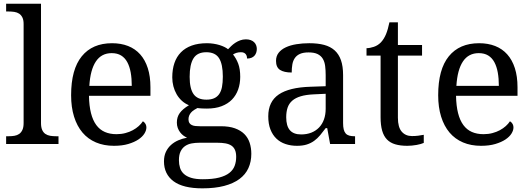

<svg xmlns="http://www.w3.org/2000/svg" viewBox="-20 -780 2873 1040"><path d="M25.9 -42Q43 -42 57.9 -44.4Q72.8 -46.9 83.7 -54.4Q94.7 -62 101.3 -76.2Q107.9 -90.3 107.9 -113.8V-649.9Q107.9 -671.9 101.3 -685.3Q94.7 -698.7 83.5 -706.1Q72.3 -713.4 57.4 -715.6Q42.5 -717.8 25.9 -717.8H13.2V-759.8H202.1V-113.8Q202.1 -90.3 208.5 -76.2Q214.8 -62 226.1 -54.4Q237.3 -46.9 252.2 -44.4Q267.1 -42 284.2 -42H296.9V0H13.2V-42Z M585 -492.2Q529.3 -492.2 499.3 -447Q469.2 -401.9 463.9 -314.9H693.8Q693.8 -354.5 688 -387.2Q682.1 -419.9 669.4 -443.4Q656.7 -466.8 636 -479.5Q615.2 -492.2 585 -492.2ZM597.2 9.8Q543 9.8 499.8 -8.5Q456.5 -26.9 426.8 -62Q397 -97.2 381.1 -148.2Q365.2 -199.2 365.2 -264.2Q365.2 -404.3 422.9 -475.1Q480.5 -545.9 586.9 -545.9Q635.3 -545.9 673.8 -530.8Q712.4 -515.6 739.3 -485.6Q766.1 -455.6 780.5 -410.9Q794.9 -366.2 794.9 -307.1V-261.2H461.9Q462.9 -206.5 472.9 -167.2Q482.9 -127.9 501.7 -102.5Q520.5 -77.1 547.9 -65.2Q575.2 -53.2 610.8 -53.2Q636.7 -53.2 658.9 -59.1Q681.2 -64.9 699.2 -74.7Q717.3 -84.5 731.2 -96.9Q745.1 -109.4 753.9 -123Q760.7 -120.1 766.8 -110.8Q772.9 -101.6 772.9 -88.9Q772.9 -73.7 762.2 -56.4Q751.5 -39.1 729.5 -24.4Q707.5 -9.8 674.6 0Q641.6 9.8 597.2 9.8Z M1371.1 -515.1Q1371.1 -504.4 1367.9 -494.9Q1364.7 -485.4 1358.4 -478.3Q1352.1 -471.2 1342 -467Q1332 -462.9 1318.4 -462.9Q1318.4 -468.8 1316.9 -474.6Q1315.4 -480.5 1311.8 -485.6Q1308.1 -490.7 1301.8 -493.9Q1295.4 -497.1 1285.2 -497.1Q1272.5 -497.1 1262.2 -494.1Q1252 -491.2 1242.2 -484.9Q1259.3 -463.9 1270.3 -435.3Q1281.2 -406.7 1281.2 -363.8Q1281.2 -326.7 1270 -295.2Q1258.8 -263.7 1236.6 -240.7Q1214.4 -217.8 1180.4 -204.8Q1146.5 -191.9 1101.1 -191.9Q1095.2 -191.9 1087.9 -192.1Q1080.6 -192.4 1073.2 -192.6Q1065.9 -192.9 1059.6 -193.6Q1053.2 -194.3 1049.3 -194.8Q1039.6 -189.9 1030.8 -184.1Q1022 -178.2 1015.4 -170.9Q1008.8 -163.6 1004.9 -154.3Q1001 -145 1001 -133.8Q1001 -121.6 1005.6 -114.3Q1010.3 -106.9 1018.6 -102.8Q1026.9 -98.6 1038.3 -97.4Q1049.8 -96.2 1063 -96.2H1176.3Q1221.2 -96.2 1252.4 -85Q1283.7 -73.7 1303.5 -54Q1323.2 -34.2 1332.3 -6.6Q1341.3 21 1341.3 53.2Q1341.3 96.2 1325.4 130.9Q1309.6 165.5 1276.9 189.7Q1244.1 213.9 1194.1 227.1Q1144 240.2 1076.2 240.2Q971.7 240.2 919.9 201.7Q868.2 163.1 868.2 94.2Q868.2 64.9 878.4 43Q888.7 21 906 5.4Q923.3 -10.3 945.8 -20Q968.3 -29.8 993.2 -34.2Q982.9 -38.6 973.1 -45.9Q963.4 -53.2 955.6 -63.5Q947.8 -73.7 942.9 -86.9Q938 -100.1 938 -116.2Q938 -146 953.6 -167.7Q969.2 -189.5 1003.4 -210Q981.9 -218.8 965.1 -234.1Q948.2 -249.5 936.8 -269.3Q925.3 -289.1 919.2 -312.5Q913.1 -335.9 913.1 -360.8Q913.1 -404.3 924.8 -438.5Q936.5 -472.7 960 -496.6Q983.4 -520.5 1018.6 -533.2Q1053.7 -545.9 1101.1 -545.9Q1119.1 -545.9 1136.7 -543.2Q1154.3 -540.5 1169.2 -535.9Q1184.1 -531.2 1196 -525.4Q1208 -519.5 1215.3 -513.2Q1222.7 -521 1232.4 -530.5Q1242.2 -540 1254.4 -548.1Q1266.6 -556.2 1281 -561.5Q1295.4 -566.9 1312 -566.9Q1327.1 -566.9 1338.1 -562.7Q1349.1 -558.6 1356.4 -551.5Q1363.8 -544.4 1367.4 -534.9Q1371.1 -525.4 1371.1 -515.1ZM949.2 87.9Q949.2 109.9 955.1 128.9Q960.9 147.9 975.6 161.6Q990.2 175.3 1015.1 183.1Q1040 190.9 1078.1 190.9Q1131.8 190.9 1166.7 181.9Q1201.7 172.9 1222.2 156.7Q1242.7 140.6 1251 118.4Q1259.3 96.2 1259.3 69.8Q1259.3 46.9 1252.7 32Q1246.1 17.1 1233.2 8.5Q1220.2 0 1201.2 -3.4Q1182.1 -6.8 1157.2 -6.8H1059.1Q1038.1 -6.8 1018.3 -3.2Q998.5 0.5 983.2 10.7Q967.8 21 958.5 39.6Q949.2 58.1 949.2 87.9ZM1007.3 -363.8Q1007.3 -299.8 1028.6 -270Q1049.8 -240.2 1098.1 -240.2Q1122.6 -240.2 1139.4 -247.6Q1156.2 -254.9 1167 -270Q1177.7 -285.2 1182.4 -308.8Q1187 -332.5 1187 -365.2Q1187 -432.6 1166.5 -464.8Q1146 -497.1 1097.2 -497.1Q1048.8 -497.1 1028.1 -464.1Q1007.3 -431.2 1007.3 -363.8Z M1530.3 -145Q1530.3 -98.1 1550 -75Q1569.8 -51.8 1611.3 -51.8Q1641.6 -51.8 1666.3 -61.5Q1690.9 -71.3 1708.3 -89.4Q1725.6 -107.4 1734.9 -133.3Q1744.1 -159.2 1744.1 -190.9V-272L1680.2 -269Q1637.7 -267.1 1609.1 -258.5Q1580.6 -250 1563 -234.6Q1545.4 -219.2 1537.8 -196.8Q1530.3 -174.3 1530.3 -145ZM1651.4 -496.1Q1622.6 -496.1 1604.7 -488Q1586.9 -480 1576.9 -465.3Q1566.9 -450.7 1563.5 -430.7Q1560.1 -410.6 1560.1 -387.2Q1518.6 -387.2 1496.8 -401.4Q1475.1 -415.5 1475.1 -450.2Q1475.1 -476.1 1489.3 -494.1Q1503.4 -512.2 1528.1 -523.7Q1552.7 -535.2 1585.4 -540.5Q1618.2 -545.9 1655.3 -545.9Q1701.2 -545.9 1735.4 -536.9Q1769.5 -527.8 1792.5 -507.3Q1815.4 -486.8 1826.9 -453.9Q1838.4 -420.9 1838.4 -373V-113.8Q1838.4 -92.8 1841.8 -79.1Q1845.2 -65.4 1852.5 -57.1Q1859.9 -48.8 1871.8 -45.4Q1883.8 -42 1900.4 -42H1903.3V0H1768.1L1752.4 -85.9H1744.1Q1728.5 -64.9 1713.9 -47.4Q1699.2 -29.8 1681.6 -17.1Q1664.1 -4.4 1641.8 2.7Q1619.6 9.8 1588.4 9.8Q1555.2 9.8 1526.6 0.2Q1498 -9.3 1477.3 -29.1Q1456.5 -48.8 1444.8 -78.9Q1433.1 -108.9 1433.1 -149.9Q1433.1 -229.5 1489.7 -268.1Q1546.4 -306.6 1661.1 -310.1L1744.1 -313V-373Q1744.1 -399.9 1741.2 -422.6Q1738.3 -445.3 1728.5 -461.7Q1718.8 -478 1700.4 -487.1Q1682.1 -496.1 1651.4 -496.1Z M2211.4 -43Q2229.5 -43 2244.6 -44.9Q2259.8 -46.9 2275.4 -49.8V-5.9Q2269 -2.9 2258.8 0Q2248.5 2.9 2236.6 5.1Q2224.6 7.3 2211.4 8.5Q2198.2 9.8 2186.5 9.8Q2148.4 9.8 2121.1 1.7Q2093.8 -6.3 2076.2 -24.4Q2058.6 -42.5 2050 -72.3Q2041.5 -102.1 2041.5 -145V-479H1965.3V-519Q1983.4 -519 2005.1 -526.4Q2026.9 -533.7 2043.5 -550.8Q2060.5 -569.3 2071 -595Q2081.5 -620.6 2089.4 -659.2H2135.3V-536.1H2266.1V-479H2135.3V-142.1Q2135.3 -90.8 2156 -66.9Q2176.8 -43 2211.4 -43Z M2573.2 -492.2Q2517.6 -492.2 2487.5 -447Q2457.5 -401.9 2452.1 -314.9H2682.1Q2682.1 -354.5 2676.3 -387.2Q2670.4 -419.9 2657.7 -443.4Q2645 -466.8 2624.3 -479.5Q2603.5 -492.2 2573.2 -492.2ZM2585.4 9.8Q2531.2 9.8 2488 -8.5Q2444.8 -26.9 2415 -62Q2385.3 -97.2 2369.4 -148.2Q2353.5 -199.2 2353.5 -264.2Q2353.5 -404.3 2411.1 -475.1Q2468.8 -545.9 2575.2 -545.9Q2623.5 -545.9 2662.1 -530.8Q2700.7 -515.6 2727.5 -485.6Q2754.4 -455.6 2768.8 -410.9Q2783.2 -366.2 2783.2 -307.1V-261.2H2450.2Q2451.2 -206.5 2461.2 -167.2Q2471.2 -127.9 2490 -102.5Q2508.8 -77.1 2536.1 -65.2Q2563.5 -53.2 2599.1 -53.2Q2625 -53.2 2647.2 -59.1Q2669.4 -64.9 2687.5 -74.7Q2705.6 -84.5 2719.5 -96.9Q2733.4 -109.4 2742.2 -123Q2749 -120.1 2755.1 -110.8Q2761.2 -101.6 2761.2 -88.9Q2761.2 -73.7 2750.5 -56.4Q2739.7 -39.1 2717.8 -24.4Q2695.8 -9.8 2662.8 0Q2629.9 9.8 2585.4 9.8Z"/></svg>

Font: Sahl Naskh
Style: Regular
Weight: 400
Designer: Pascal Zoghbi
Version: Version 1.001